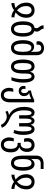

<svg xmlns="http://www.w3.org/2000/svg" viewBox="1719 -2529 1060 4538"><g transform="rotate(90 2249.0 -260.0)"><path d="M52 0V-71Q77 -71 104.5 -77Q132 -83 166 -99V-102Q106 -146 74 -209.5Q42 -273 42 -357Q42 -442 90.5 -494.5Q139 -547 221 -547Q304 -547 352 -494.5Q400 -442 400 -357Q400 -273 368 -209.5Q336 -146 276 -102V-99Q310 -83 337.5 -77Q365 -71 390 -71V0Q303 0 221 -62Q139 0 52 0ZM221 -133Q262 -171 290 -222.5Q318 -274 318 -356Q318 -413 290 -444.5Q262 -476 221 -476Q180 -476 152 -444.5Q124 -413 124 -356Q124 -274 152 -222.5Q180 -171 221 -133Z M713 -541Q776 -523 810.5 -454.5Q845 -386 845 -269Q845 -186 825.5 -123Q806 -60 766 -25Q726 10 663 10Q604 10 564 -25Q524 -60 504 -122.5Q484 -185 484 -269Q484 -391 521 -462.5Q558 -534 635 -545Q646 -564 646 -591Q646 -614 637.5 -628.5Q629 -643 618 -656Q604 -673 591.5 -695.5Q579 -718 579 -760H660Q660 -734 668.5 -717.5Q677 -701 690 -686Q704 -670 715.5 -651Q727 -632 727 -598Q727 -566 713 -541ZM665 -61Q763 -61 763 -269Q763 -476 665 -476Q613 -476 590 -424.5Q567 -373 567 -269Q567 -166 590.5 -113.5Q614 -61 665 -61Z M1110 10Q1049 10 1008.5 -25Q968 -60 948.5 -123Q929 -186 929 -268Q929 -399 969 -468Q1009 -537 1083 -537Q1120 -537 1151.5 -519.5Q1183 -502 1203 -464H1207Q1204 -509 1204 -538V-597Q1204 -705 1117 -705Q1080 -705 1057.5 -686Q1035 -667 1035 -625Q1035 -611 1038 -594H962Q958 -607 956 -618Q954 -629 954 -640Q954 -699 1001 -734.5Q1048 -770 1118 -770Q1190 -770 1237.5 -726.5Q1285 -683 1285 -597V-266Q1285 -124 1239 -57Q1193 10 1110 10ZM1109 -61Q1158 -61 1181 -112.5Q1204 -164 1204 -259V-286Q1204 -379 1180 -425Q1156 -471 1103 -471Q1056 -471 1034 -418Q1012 -365 1012 -267Q1012 -169 1035 -115Q1058 -61 1109 -61Z M1551 10Q1495 10 1458.5 -25Q1422 -60 1404.5 -122.5Q1387 -185 1387 -269Q1387 -402 1426 -474.5Q1465 -547 1553 -547Q1594 -547 1627.5 -521.5Q1661 -496 1674 -441H1677Q1689 -496 1720.5 -521.5Q1752 -547 1790 -547Q1859 -547 1896 -477Q1933 -407 1933 -277Q1933 -204 1920.5 -136.5Q1908 -69 1881 0H1805Q1828 -65 1839.5 -135.5Q1851 -206 1851 -277Q1851 -378 1835.5 -427Q1820 -476 1782 -476Q1750 -476 1734 -444Q1718 -412 1718 -327V-269Q1718 -186 1701 -123Q1684 -60 1647 -25Q1610 10 1551 10ZM1553 -61Q1598 -61 1617 -113Q1636 -165 1636 -269Q1636 -373 1617 -424.5Q1598 -476 1553 -476Q1507 -476 1488.5 -424.5Q1470 -373 1470 -269Q1470 -166 1488.5 -113.5Q1507 -61 1553 -61Z M2228 250Q2181 250 2148 231.5Q2115 213 2094.5 183.5Q2074 154 2064.5 121Q2055 88 2055 59Q2055 24 2060.5 1Q2066 -22 2076 -44H2150Q2145 -26 2140.5 -0.5Q2136 25 2136 56Q2136 81 2144 110Q2152 139 2172 159Q2192 179 2227 179Q2274 179 2296.5 138Q2319 97 2319 24V-468Q2293 -453 2257 -440Q2221 -427 2183 -421V-418Q2209 -405 2230.5 -375.5Q2252 -346 2252 -302Q2252 -245 2218.5 -208.5Q2185 -172 2132 -172Q2076 -172 2043.5 -205.5Q2011 -239 2011 -289Q2011 -313 2017 -332H2084Q2083 -324 2081.5 -315.5Q2080 -307 2080 -296Q2080 -268 2093 -249.5Q2106 -231 2132 -231Q2158 -231 2169.5 -253Q2181 -275 2181 -307Q2181 -351 2162 -373.5Q2143 -396 2119 -404V-462Q2183 -472 2238.5 -491.5Q2294 -511 2338 -537H2399V30Q2399 134 2354.5 192Q2310 250 2228 250Z M2932 250Q2915 208 2884.5 176.5Q2854 145 2817 127.5Q2780 110 2743 110Q2709 110 2677 119.5Q2645 129 2623 144L2599 94Q2617 81 2645 70.5Q2673 60 2697 59V56Q2643 32 2599.5 -16.5Q2556 -65 2531 -137Q2506 -209 2506 -301Q2506 -413 2541 -480Q2576 -547 2641 -547Q2682 -547 2707.5 -523.5Q2733 -500 2743 -456H2745Q2756 -500 2780.5 -523.5Q2805 -547 2837 -547Q2869 -547 2894 -523.5Q2919 -500 2929 -456H2931Q2942 -500 2967.5 -523.5Q2993 -547 3033 -547Q3098 -547 3133 -477Q3168 -407 3168 -277Q3168 -217 3157.5 -161Q3147 -105 3123 -47L3051 -68Q3071 -120 3078.5 -172Q3086 -224 3086 -277Q3086 -379 3071.5 -427.5Q3057 -476 3022 -476Q2994 -476 2981.5 -439Q2969 -402 2969 -322V-182H2891V-322Q2891 -402 2878.5 -439Q2866 -476 2837 -476Q2809 -476 2796 -439Q2783 -402 2783 -322V-182H2705V-322Q2705 -402 2692.5 -439Q2680 -476 2652 -476Q2618 -476 2603 -430.5Q2588 -385 2588 -301Q2588 -192 2616.5 -124Q2645 -56 2692.5 -17Q2740 22 2796 45Q2863 72 2919 116.5Q2975 161 2999 226Z M3400 250Q3353 250 3320 231.5Q3287 213 3266.5 183Q3246 153 3236.5 119Q3227 85 3227 54Q3227 22 3233.5 -7.5Q3240 -37 3248 -56H3322Q3317 -39 3312.5 -12Q3308 15 3308 51Q3308 79 3316 108.5Q3324 138 3344 158.5Q3364 179 3399 179Q3446 179 3472 139Q3498 99 3498 19Q3498 -66 3467 -106Q3436 -146 3389 -146H3357V-219H3386Q3434 -219 3462 -257Q3490 -295 3490 -359Q3490 -418 3468.5 -447Q3447 -476 3407 -476Q3367 -476 3346 -448.5Q3325 -421 3325 -377Q3325 -354 3327.5 -339Q3330 -324 3334 -299H3258Q3250 -325 3247 -341.5Q3244 -358 3244 -382Q3244 -459 3289.5 -503Q3335 -547 3408 -547Q3477 -547 3524 -502.5Q3571 -458 3571 -367Q3571 -304 3543 -256Q3515 -208 3461 -187V-183Q3515 -170 3548 -121.5Q3581 -73 3581 19Q3581 131 3531.5 190.5Q3482 250 3400 250Z M3833 10Q3750 10 3704 -57Q3658 -124 3658 -266V-590Q3658 -647 3681.5 -684.5Q3705 -722 3745 -741Q3785 -760 3833 -760H3975V-692H3842Q3795 -692 3767 -666Q3739 -640 3739 -590V-542Q3739 -513 3736 -468H3740Q3760 -506 3791.5 -526.5Q3823 -547 3860 -547Q3934 -547 3974 -474.5Q4014 -402 4014 -268Q4014 -186 3994.5 -123Q3975 -60 3935 -25Q3895 10 3833 10ZM3834 -61Q3885 -61 3908 -115Q3931 -169 3931 -267Q3931 -368 3909 -421.5Q3887 -475 3840 -475Q3788 -475 3763.5 -426.5Q3739 -378 3739 -274V-259Q3739 -164 3762 -112.5Q3785 -61 3834 -61Z M4108 0V-71Q4133 -71 4160.5 -77Q4188 -83 4222 -99V-102Q4162 -146 4130 -209.5Q4098 -273 4098 -357Q4098 -442 4146.5 -494.5Q4195 -547 4277 -547Q4360 -547 4408 -494.5Q4456 -442 4456 -357Q4456 -273 4424 -209.5Q4392 -146 4332 -102V-99Q4366 -83 4393.5 -77Q4421 -71 4446 -71V0Q4359 0 4277 -62Q4195 0 4108 0ZM4277 -133Q4318 -171 4346 -222.5Q4374 -274 4374 -356Q4374 -413 4346 -444.5Q4318 -476 4277 -476Q4236 -476 4208 -444.5Q4180 -413 4180 -356Q4180 -274 4208 -222.5Q4236 -171 4277 -133Z"/></g></svg>

Font: Noto Sans Georgian ExtraCondensed
Style: Regular
Weight: 400
Width: 2
Designer: Monotype Design Team, Akaki Razmadze
Foundry: Google LLC
Version: Version 2.005; ttfautohint (v1.8.4.7-5d5b)